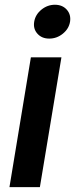

<svg xmlns="http://www.w3.org/2000/svg" viewBox="-20 -772 310 792"><path d="M19 0 107.4 -535.6H233.4L144.5 0ZM183.1 -612.8Q152.3 -612.8 134.3 -633.1Q116.2 -653.3 121.1 -682.6Q126 -711.9 150.9 -732.2Q175.8 -752.4 206.5 -752.4Q237.3 -752.4 255.4 -732.2Q273.4 -711.9 269 -682.6Q264.2 -653.3 239.3 -633.1Q214.4 -612.8 183.1 -612.8Z"/></svg>

Font: Inter 20pt SemiBold
Style: Italic
Weight: 600
Italic angle: -9.3988°
Version: Version 4.001;git-66647c0bb